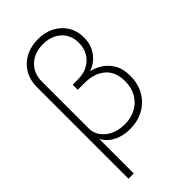

<svg xmlns="http://www.w3.org/2000/svg" viewBox="-280 -821 1109 1109"><g transform="rotate(-45 274.5 -266.0)"><path d="M69.8 204.1V-544.4Q69.8 -601.1 95.2 -644.3Q120.6 -687.5 165.8 -711.7Q210.9 -735.8 269.5 -735.8Q327.1 -735.8 371.1 -712.6Q415 -689.5 440.2 -648.7Q465.3 -607.9 465.3 -554.2Q465.3 -507.8 446.5 -472.2Q427.7 -436.5 396 -414.3Q364.3 -392.1 325.2 -384.8V-396.5Q369.6 -391.6 408.9 -369.9Q448.2 -348.1 472.9 -308.6Q497.6 -269 497.6 -208Q497.6 -144.5 469.7 -95.7Q441.9 -46.9 392.8 -19.3Q343.8 8.3 279.3 8.3Q238.8 8.3 203.9 -3.4Q168.9 -15.1 143.8 -37.8Q118.7 -60.5 106 -92.8L112.8 -100.6V204.1ZM276.4 -32.7Q329.6 -32.7 369.9 -54.9Q410.2 -77.1 432.4 -116.7Q454.6 -156.2 454.6 -208Q454.6 -286.1 407 -326.2Q359.4 -366.2 282.7 -366.2H225.6V-407.7H269Q314.9 -407.7 349.4 -426.3Q383.8 -444.8 403.1 -477.8Q422.4 -510.7 422.4 -554.2Q422.4 -617.2 380.1 -656Q337.9 -694.8 269.5 -694.8Q199.7 -694.8 156.2 -654.1Q112.8 -613.3 112.8 -544.9V-164.6Q112.8 -126.5 134.3 -96.7Q155.8 -66.9 192.6 -49.8Q229.5 -32.7 276.4 -32.7Z"/></g></svg>

Font: Inter 28pt ExtraLight
Style: Regular
Weight: 250
Designer: Rasmus Andersson
Foundry: rsms
Version: Version 4.001;git-66647c0bb